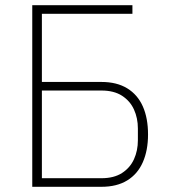

<svg xmlns="http://www.w3.org/2000/svg" viewBox="-20 -718 652 738"><path d="M104 0V-698H489V-665H141V-403H370Q429 -403 469 -378.5Q509 -354 529 -309Q549 -264 549 -201Q549 -140 529 -94.5Q509 -49 469 -24.5Q429 0 370 0ZM141 -33H370Q418 -33 449 -53Q480 -73 495 -106Q510 -139 510 -179V-224Q510 -264 495 -297Q480 -330 449 -350Q418 -370 370 -370H141Z"/></svg>

Font: IBM Plex Sans ExtraLight
Style: Regular
Weight: 250
Designer: Mike Abbink, Paul van der Laan, Pieter van Rosmalen
Foundry: Bold Monday
Version: Version 3.201